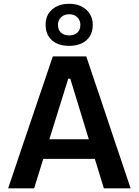

<svg xmlns="http://www.w3.org/2000/svg" viewBox="-20 -1018 749 1038"><path d="M24 0Q43.5 -57.5 65 -121Q86.5 -184.5 105.5 -241.5L188.5 -486Q211 -552.5 229.2 -605.8Q247.5 -659 265.5 -713H446.5Q465 -657 483 -604Q501 -551 523 -486L605 -241Q625 -182 646 -119.5Q667 -57 686 0H541.5Q523.5 -58.5 504.5 -120.5Q485.5 -182.5 468.5 -237.5L360 -592.5H349L239.5 -241.5Q221.5 -184 202.2 -121.2Q183 -58.5 164.5 0ZM182.5 -159 196.5 -265H529.5L541 -159ZM353.5 -770Q315.5 -770 287.2 -783Q259 -796 242.8 -821.5Q226.5 -847 226.5 -884.5Q226.5 -936 261.8 -966.8Q297 -997.5 354.5 -997.5Q392.5 -997.5 421 -983Q449.5 -968.5 465.5 -943Q481.5 -917.5 481.5 -884.5Q481.5 -846.5 465.2 -821.2Q449 -796 420.5 -783Q392 -770 353.5 -770ZM353.5 -826.5Q381 -826.5 397.8 -841.2Q414.5 -856 414.5 -884Q414.5 -908.5 397.8 -924.8Q381 -941 354.5 -941Q327.5 -941 310.5 -925Q293.5 -909 293.5 -884Q293.5 -856 310.2 -841.2Q327 -826.5 353.5 -826.5Z"/></svg>

Font: Commissioner Thin SemiBold
Style: Regular
Weight: 600
Version: Version 1.000